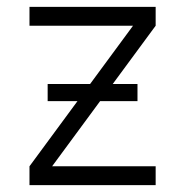

<svg xmlns="http://www.w3.org/2000/svg" viewBox="-20 -540 540 560"><path d="M66 0V-55L368 -465H66V-520H434V-465L132 -55H434V0ZM381 -245H119V-295H381Z"/></svg>

Font: Iosevka Fixed SS04 Light
Style: Regular
Weight: 300
Monospace: yes
Designer: Belleve Invis
Foundry: Belleve Invis
Version: Version 32.5.0